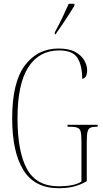

<svg xmlns="http://www.w3.org/2000/svg" viewBox="-20 -979 540 1009"><path d="M288 10Q162 10 103 -85Q44 -180 44 -358Q44 -546 110.5 -635Q177 -724 288 -724Q343 -724 375.5 -706Q408 -688 423 -661.5Q438 -635 438 -609Q438 -587 430 -576Q422 -565 412 -565Q412 -634 387.5 -674Q363 -714 290 -714Q186 -714 129 -626Q72 -538 72 -358Q72 -181 122 -90.5Q172 0 288 0Q326 0 357.5 -6Q389 -12 408 -25V-236Q408 -271 404 -287Q400 -303 386.5 -308Q373 -313 346 -313H335V-323H493V-313H489Q467 -313 455.5 -308Q444 -303 440 -286.5Q436 -270 436 -235V-27Q404 -8 369.5 1Q335 10 288 10ZM268 -809Q292 -853 309 -889Q326 -925 341 -959H371V-949Q361 -932 344 -905.5Q327 -879 308 -851Q289 -823 272 -799H268Z"/></svg>

Font: Noto Serif Display ExtraCondensed Thin
Style: Regular
Weight: 100
Width: 2
Designer: Monotype Design Team
Foundry: Monotype Imaging Inc.
Version: Version 2.009